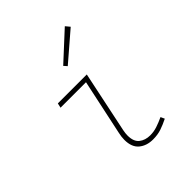

<svg xmlns="http://www.w3.org/2000/svg" viewBox="-206 -870 1013 1013"><g transform="rotate(-45 300.0 -364.0)"><path d="M351 12Q304 12 273 -13.5Q242 -39 242 -94Q242 -105 243.5 -117Q245 -129 248 -142L314 -452H124L130 -478H346L274 -134Q272 -124 271 -115Q270 -106 270 -98Q270 -53 294.5 -33.5Q319 -14 356 -14Q383 -14 408.5 -22.5Q434 -31 462 -44L472 -22Q442 -7 414 2.5Q386 12 351 12ZM306 -580 290 -598 444 -740 464 -716Z"/></g></svg>

Font: Source Code Pro ExtraLight ExtraLight
Style: Italic
Weight: 250
Italic angle: -11°
Monospace: yes
Version: Version 1.016;hotconv 1.0.116;makeotfexe 2.5.65601